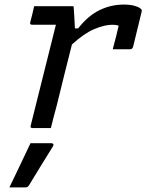

<svg xmlns="http://www.w3.org/2000/svg" viewBox="-20 -559 640 838"><path d="M129 -532H301Q301 -532 302.5 -514.5Q304 -497 305 -474Q306 -451 307 -435H321Q364 -490 414 -514.5Q464 -539 520 -539Q550 -539 569.5 -533Q589 -527 595 -520Q599 -517 599 -513.5Q599 -510 598 -507L561 -355Q558 -344 547 -344H472L476 -359Q482 -382 487.5 -403Q493 -424 498 -447Q492 -449 485.5 -450Q479 -451 471 -451Q437 -451 392.5 -432.5Q348 -414 294 -365Q278 -302 261 -234Q244 -166 228 -100Q221 -75 214.5 -49.5Q208 -24 202 0H122Q111 0 114 -11Q131 -79 150 -155Q169 -231 188 -307Q207 -383 224 -451H120Q109 -451 112 -462Q117 -480 121 -497Q125 -514 129 -532ZM113 66H204Q210 66 212.5 70Q215 74 211 80Q184 123 159.5 163Q135 203 107 249Q105 253 101 256Q97 259 90 259H21Q45 209 68.5 160Q92 111 113 66Z"/></svg>

Font: Recursive Mn Lnr St
Style: Italic
Weight: 400
Italic angle: -15°
Monospace: yes
Version: Version 1.079;hotconv 1.0.112;makeotfexe 2.5.65598; ttfautoh